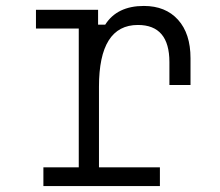

<svg xmlns="http://www.w3.org/2000/svg" viewBox="-20 -626 740 646"><path d="M101 -593H310V-543H334Q374 -606 464 -606Q537 -606 579 -559.5Q621 -513 621 -430V-340H550V-417Q550 -542 444 -542Q313 -542 313 -334V-63H518V0H126V-63H245V-530H101Z"/></svg>

Font: Martian Mono ExtraLight
Style: Regular
Weight: 200
Monospace: yes
Designer: Roman Shamin
Foundry: Evil Martians
Version: Version 1.000; ttfautohint (v1.8.4.7-5d5b)